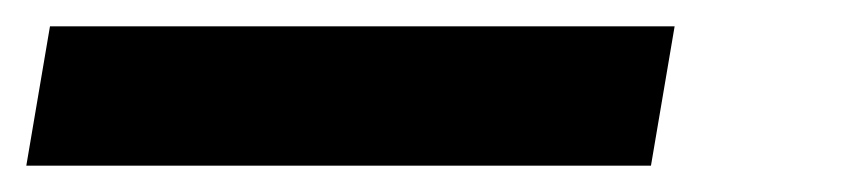

<svg xmlns="http://www.w3.org/2000/svg" viewBox="-28 59 648 146"><path d="M-8 185 10 79H485L467 185Z"/></svg>

Font: IBM Plex Mono SemiBold
Style: Italic
Weight: 600
Italic angle: -9°
Monospace: yes
Designer: Mike Abbink, Paul van der Laan, Pieter van Rosmalen
Foundry: Bold Monday
Version: Version 2.3